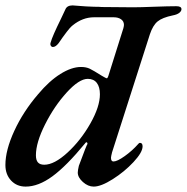

<svg xmlns="http://www.w3.org/2000/svg" viewBox="-20 -677 692 711"><path d="M652 -643Q652 -636 644 -629.5Q636 -623 620 -620Q581 -612 563.5 -597.5Q546 -583 535 -550L395 -113Q391 -97 391 -93Q391 -79 400 -79Q414 -79 442 -99Q470 -119 492 -144Q495 -148 498 -148Q508 -148 508 -135Q508 -113 474.5 -77Q441 -41 397.5 -13.5Q354 14 327 14Q306 14 287 -3Q268 -20 268 -38Q268 -46 272 -63Q302 -144 304 -144Q304 -149 301 -150Q298 -151 295 -146Q226 -62 174 -24Q122 14 75 14Q42 14 21 -8.5Q0 -31 0 -66Q0 -121 33 -192.5Q66 -264 121 -328Q162 -377 203.5 -403Q245 -429 280 -429Q299 -429 312.5 -422.5Q326 -416 356 -397Q373 -387 375 -387Q377 -387 378.5 -389.5Q380 -392 381 -395L437 -573Q439 -581 439 -585Q439 -598 428.5 -605.5Q418 -613 401 -613H328Q286 -613 249 -583Q239 -575 227.5 -559.5Q216 -544 213 -540L197 -517Q186 -503 176 -503Q171 -503 168 -508Q165 -513 168 -521Q174 -543 206 -608L222 -642Q228 -657 249 -657Q253 -657 275 -655Q297 -653 328 -652Q348 -652 357 -651L473 -650Q500 -650 550 -652Q604 -654 633 -654Q652 -654 652 -643ZM350 -328Q350 -355 338.5 -370Q327 -385 305 -385Q273 -385 227 -334.5Q181 -284 147 -216.5Q113 -149 113 -102Q113 -84 120.5 -75.5Q128 -67 144 -67Q181 -67 230 -112Q279 -157 314.5 -219.5Q350 -282 350 -328ZM303 -140V-141Z"/></svg>

Font: EB Garamond SemiBold
Style: Italic
Weight: 600
Italic angle: -17.2°
Designer: Georg Duffner and Octavio Pardo
Foundry: Georg Duffner
Version: Version 1.000